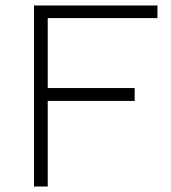

<svg xmlns="http://www.w3.org/2000/svg" viewBox="-20 -680 624 700"><path d="M154 -614V-359H471V-312H154V0H104V-660H154H554V-614Z"/></svg>

Font: Work Sans Light
Style: Regular
Weight: 300
Designer: Wei Huang
Foundry: Wei Huang
Version: Version 1.500